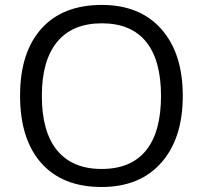

<svg xmlns="http://www.w3.org/2000/svg" viewBox="-20 -745 819 775"><path d="M717.8 -357.9Q717.8 -186.5 631.1 -88.4Q544.4 9.8 390.1 9.8Q232.4 9.8 146.7 -86.7Q61 -183.1 61 -358.9Q61 -533.2 147 -629.2Q232.9 -725.1 391.1 -725.1Q544.9 -725.1 631.3 -627.4Q717.8 -529.8 717.8 -357.9ZM148.9 -357.9Q148.9 -212.9 210.7 -137.9Q272.5 -63 390.1 -63Q508.8 -63 569.3 -137.7Q629.9 -212.4 629.9 -357.9Q629.9 -502 569.6 -576.4Q509.3 -650.9 391.1 -650.9Q272.5 -650.9 210.7 -575.9Q148.9 -501 148.9 -357.9Z"/></svg>

Font: f04293028
Style: Regular
Weight: 400
Foundry: Ascender Corporation
Version: Version 1.10